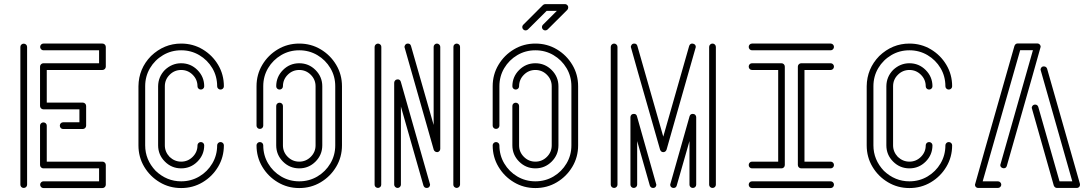

<svg xmlns="http://www.w3.org/2000/svg" viewBox="-20 -928 5385 948"><path d="M97.2 0Q90.3 0 85.4 -4.6Q80.6 -9.3 80.6 -16.1V-696.3Q80.6 -703.1 85.4 -707.8Q90.3 -712.4 97.2 -712.4Q104 -712.4 108.9 -707.8Q113.8 -703.1 113.8 -696.3V-16.1Q113.8 -9.3 108.9 -4.6Q104 0 97.2 0ZM388.7 -291H291.5Q284.7 -291 280 -295.9Q275.4 -300.8 275.4 -307.6Q275.4 -314.5 280 -319.3Q284.7 -324.2 291.5 -324.2H372.1V-388.2H194.3Q187.5 -388.2 182.6 -393.1Q177.7 -397.9 177.7 -404.8V-599.1Q177.7 -606 182.6 -610.8Q187.5 -615.7 194.3 -615.7H469.2V-679.7H194.3Q187.5 -679.7 182.9 -684.8Q178.2 -689.9 178.2 -696.3Q178.2 -703.1 182.9 -708Q187.5 -712.9 194.3 -712.9H485.8Q492.7 -712.9 497.6 -708Q502.4 -703.1 502.4 -696.3V-599.1Q502.4 -592.3 497.6 -587.4Q492.7 -582.5 485.8 -582.5H210.9V-421.4H388.7Q395.5 -421.4 400.4 -416.5Q405.3 -411.6 405.3 -404.8V-307.6Q405.3 -300.8 400.4 -295.9Q395.5 -291 388.7 -291ZM485.8 0.5H194.3Q187.5 0.5 182.9 -4.4Q178.2 -9.3 178.2 -16.1Q178.2 -22.9 182.9 -27.8Q187.5 -32.7 194.3 -32.7H469.2V-96.7H194.3Q187.5 -96.7 182.6 -101.6Q177.7 -106.4 177.7 -113.3V-307.6Q177.7 -314.5 182.6 -319.1Q187.5 -323.7 194.3 -323.7Q201.2 -323.7 206.1 -319.1Q210.9 -314.5 210.9 -307.6V-129.9H485.8Q492.7 -129.9 497.6 -125Q502.4 -120.1 502.4 -113.3V-16.1Q502.4 -9.3 497.6 -4.4Q492.7 0.5 485.8 0.5Z M874.5 0.5Q816.4 0.5 768.6 -28.1Q720.7 -56.6 692.1 -104.5Q663.6 -152.3 663.6 -210.4V-502Q664.6 -588.9 725.6 -651.4Q790 -712.9 874.5 -712.9Q932.6 -712.9 980.5 -684.3Q1028.3 -655.8 1056.9 -607.9Q1085.4 -560.1 1085.4 -502Q1085.4 -495.1 1080.6 -490.5Q1075.7 -485.8 1068.8 -485.8Q1062 -485.8 1057.1 -490.5Q1052.2 -495.1 1052.2 -502Q1052.2 -551.3 1028.3 -591.6Q1004.4 -631.8 963.9 -655.8Q923.3 -679.7 874.5 -679.7Q825.7 -679.7 785.2 -655.8Q744.6 -631.8 720.7 -591.6Q696.8 -551.3 696.8 -502V-210.4Q696.8 -139.2 748.5 -84.5Q803.2 -32.7 874.5 -32.7Q923.3 -32.7 963.9 -56.6Q1004.4 -80.6 1028.3 -121.1Q1052.2 -161.6 1052.2 -210.4Q1052.2 -217.3 1057.1 -221.9Q1062 -226.6 1068.8 -226.6Q1075.7 -226.6 1080.6 -221.9Q1085.4 -217.3 1085.4 -210.4Q1085.4 -152.3 1056.9 -104.5Q1028.3 -56.6 980.5 -28.1Q932.6 0.5 874.5 0.5ZM874.5 -96.7Q827.6 -96.7 794.2 -130.1Q760.7 -163.6 760.7 -210.4V-502Q761.2 -548.8 793.9 -582.5Q829.1 -615.7 874.5 -615.7Q921.4 -615.7 954.8 -582.3Q988.3 -548.8 988.3 -502Q988.3 -495.1 983.4 -490.5Q978.5 -485.8 971.7 -485.8Q964.8 -485.8 960 -490.5Q955.1 -495.1 955.1 -502Q955.1 -535.2 931.4 -558.8Q907.7 -582.5 874.5 -582.5Q841.3 -582.5 817.6 -558.8Q793.9 -535.2 793.9 -502V-210.4Q793.9 -178.2 817.4 -153.3Q842.3 -129.9 874.5 -129.9Q907.7 -129.9 931.4 -153.6Q955.1 -177.2 955.1 -210.4Q955.1 -217.3 960 -221.9Q964.8 -226.6 971.7 -226.6Q978.5 -226.6 983.4 -221.9Q988.3 -217.3 988.3 -210.4Q988.3 -163.6 954.8 -130.1Q921.4 -96.7 874.5 -96.7Z M1457.5 0.5Q1399.4 0.5 1351.6 -28.1Q1303.7 -56.6 1275.1 -104.5Q1246.6 -152.3 1246.6 -210.4Q1246.6 -217.3 1251.5 -221.9Q1256.3 -226.6 1263.2 -226.6Q1270 -226.6 1274.9 -221.9Q1279.8 -217.3 1279.8 -210.4Q1279.8 -161.6 1303.7 -121.1Q1327.6 -80.6 1368.2 -56.6Q1408.7 -32.7 1457.5 -32.7Q1506.3 -32.7 1546.9 -56.6Q1587.4 -80.6 1611.3 -121.1Q1635.3 -161.6 1635.3 -210.4V-502Q1635.3 -551.3 1611.3 -591.6Q1587.4 -631.8 1546.9 -655.8Q1506.3 -679.7 1457.5 -679.7Q1408.7 -679.7 1368.2 -655.8Q1327.6 -631.8 1303.7 -591.6Q1279.8 -551.3 1279.8 -502V-307.6Q1279.8 -300.8 1274.9 -296.1Q1270 -291.5 1263.2 -291.5Q1256.3 -291.5 1251.5 -296.1Q1246.6 -300.8 1246.6 -307.6V-502Q1246.6 -560.1 1275.1 -607.9Q1303.7 -655.8 1351.6 -684.3Q1399.4 -712.9 1457.5 -712.9Q1515.6 -712.9 1563.5 -684.3Q1611.3 -655.8 1639.9 -607.9Q1668.5 -560.1 1668.5 -502V-210.4Q1668.5 -152.3 1639.9 -104.5Q1611.3 -56.6 1563.5 -28.1Q1515.6 0.5 1457.5 0.5ZM1457.5 -96.7Q1410.6 -96.7 1377.2 -130.1Q1343.8 -163.6 1343.8 -210.4V-404.8Q1343.8 -411.6 1348.6 -416.3Q1353.5 -420.9 1360.4 -420.9Q1367.2 -420.9 1372.1 -416.3Q1377 -411.6 1377 -404.8V-210.4Q1377 -177.2 1400.6 -153.6Q1424.3 -129.9 1457.5 -129.9Q1490.7 -129.9 1514.4 -153.6Q1538.1 -177.2 1538.1 -210.4V-502Q1538.1 -535.2 1514.4 -558.8Q1490.7 -582.5 1457.5 -582.5Q1424.3 -582.5 1400.6 -558.8Q1377 -535.2 1377 -502Q1377 -495.1 1372.1 -490.5Q1367.2 -485.8 1360.4 -485.8Q1353.5 -485.8 1348.6 -490.5Q1343.8 -495.1 1343.8 -502Q1343.8 -548.8 1377.2 -582.3Q1410.6 -615.7 1457.5 -615.7Q1504.4 -615.7 1537.8 -582.3Q1571.3 -548.8 1571.3 -502V-210.4Q1571.3 -163.6 1537.8 -130.1Q1504.4 -96.7 1457.5 -96.7Z M2086.4 0Q2075.2 0 2070.8 -11.7L1959.5 -401.9V-16.1Q1959.5 -9.8 1954.6 -4.9Q1949.7 0 1942.9 0Q1936.5 0 1931.4 -4.9Q1926.3 -9.8 1926.3 -16.1V-519.5Q1926.3 -525.9 1931.2 -531Q1936 -536.1 1943.8 -536.1Q1955.1 -536.1 1959 -524.4Q2103.5 -19.5 2103.5 -17.1Q2103.5 -12.2 2101.1 -7.8Q2096.7 0 2086.4 0ZM2234.9 0Q2228 -0.5 2223.1 -4.9Q2218.3 -9.3 2218.3 -16.1L2218.8 -696.8Q2218.8 -703.6 2223.4 -708Q2228 -712.4 2234.9 -712.9Q2242.2 -712.4 2246.8 -708Q2251.5 -703.6 2251.5 -696.8V-16.1Q2251 -9.3 2246.3 -4.9Q2241.7 -0.5 2234.9 0ZM1846.2 0Q1838.9 -0.5 1834.2 -4.9Q1829.6 -9.3 1829.6 -16.1V-696.8Q1830.1 -703.6 1834.7 -708Q1839.4 -712.4 1846.2 -712.9Q1853 -712.4 1857.9 -708Q1862.8 -703.6 1862.8 -696.8L1862.3 -16.1Q1862.3 -9.3 1857.7 -4.9Q1853 -0.5 1846.2 0ZM2139.6 -176.8Q2126.5 -176.8 2121.6 -188.5Q1977.1 -693.4 1977.1 -695.8Q1977.1 -700.7 1980 -705.1Q1984.4 -712.9 1993.7 -712.9Q2005.9 -712.9 2009.3 -701.2L2121.1 -311V-696.8Q2121.1 -703.1 2126 -708Q2130.9 -712.9 2137.2 -712.9Q2144 -712.9 2148.9 -708Q2153.8 -703.1 2153.8 -696.8V-193.4Q2153.8 -187 2149.9 -182.4Q2146 -177.7 2139.6 -176.8Z M2623.5 0.5Q2565.4 0.5 2517.6 -28.1Q2469.7 -56.6 2441.2 -104.5Q2412.6 -152.3 2412.6 -210.4Q2412.6 -217.3 2417.5 -221.9Q2422.4 -226.6 2429.2 -226.6Q2436 -226.6 2440.9 -221.9Q2445.8 -217.3 2445.8 -210.4Q2445.8 -161.6 2469.7 -121.1Q2493.7 -80.6 2534.2 -56.6Q2574.7 -32.7 2623.5 -32.7Q2672.4 -32.7 2712.9 -56.6Q2753.4 -80.6 2777.3 -121.1Q2801.3 -161.6 2801.3 -210.4V-502Q2801.3 -551.3 2777.3 -591.6Q2753.4 -631.8 2712.9 -655.8Q2672.4 -679.7 2623.5 -679.7Q2574.7 -679.7 2534.2 -655.8Q2493.7 -631.8 2469.7 -591.6Q2445.8 -551.3 2445.8 -502V-307.6Q2445.8 -300.8 2440.9 -296.1Q2436 -291.5 2429.2 -291.5Q2422.4 -291.5 2417.5 -296.1Q2412.6 -300.8 2412.6 -307.6V-502Q2412.6 -560.1 2441.2 -607.9Q2469.7 -655.8 2517.6 -684.3Q2565.4 -712.9 2623.5 -712.9Q2681.6 -712.9 2729.5 -684.3Q2777.3 -655.8 2805.9 -607.9Q2834.5 -560.1 2834.5 -502V-210.4Q2834.5 -152.3 2805.9 -104.5Q2777.3 -56.6 2729.5 -28.1Q2681.6 0.5 2623.5 0.5ZM2623.5 -96.7Q2576.7 -96.7 2543.2 -130.1Q2509.8 -163.6 2509.8 -210.4V-404.8Q2509.8 -411.6 2514.6 -416.3Q2519.5 -420.9 2526.4 -420.9Q2533.2 -420.9 2538.1 -416.3Q2543 -411.6 2543 -404.8V-210.4Q2543 -177.2 2566.7 -153.6Q2590.3 -129.9 2623.5 -129.9Q2656.7 -129.9 2680.4 -153.6Q2704.1 -177.2 2704.1 -210.4V-502Q2704.1 -535.2 2680.4 -558.8Q2656.7 -582.5 2623.5 -582.5Q2590.3 -582.5 2566.7 -558.8Q2543 -535.2 2543 -502Q2543 -495.1 2538.1 -490.5Q2533.2 -485.8 2526.4 -485.8Q2519.5 -485.8 2514.6 -490.5Q2509.8 -495.1 2509.8 -502Q2509.8 -548.8 2543.2 -582.3Q2576.7 -615.7 2623.5 -615.7Q2670.4 -615.7 2703.9 -582.3Q2737.3 -548.8 2737.3 -502V-210.4Q2737.3 -163.6 2703.9 -130.1Q2670.4 -96.7 2623.5 -96.7ZM2574.7 -777.8Q2568.4 -777.8 2563.5 -782.7Q2558.6 -787.6 2558.6 -794.4Q2558.6 -800.8 2563.5 -805.7L2660.6 -902.8Q2665.5 -907.7 2672.4 -907.7H2769.5Q2779.3 -907.7 2784.7 -897.5Q2785.6 -894 2785.6 -891.1Q2785.6 -884.8 2781.2 -879.4L2683.6 -782.2Q2678.7 -777.8 2671.9 -777.8Q2665.5 -777.8 2660.6 -782.7Q2655.8 -787.6 2655.8 -794.4Q2655.8 -800.8 2660.6 -805.7L2729.5 -874.5H2679.2L2586.4 -782.2Q2581.5 -777.8 2574.7 -777.8Z M3012.2 0Q3005.4 0 3000.5 -4.6Q2995.6 -9.3 2995.6 -16.1V-696.3Q2995.6 -703.1 3000.5 -708Q3005.4 -712.9 3012.2 -712.9Q3018.6 -712.9 3023.7 -708Q3028.8 -703.1 3028.8 -696.3V-16.1Q3028.8 -9.3 3023.7 -4.6Q3018.6 0 3012.2 0ZM3204.6 0Q3192.9 0 3188.5 -11.7L3126 -231.4V-16.1Q3126 -9.3 3120.8 -4.6Q3115.7 0 3109.4 0Q3102.5 0 3097.7 -4.6Q3092.8 -9.3 3092.8 -16.1V-349.6Q3092.8 -356 3097.2 -360.8Q3101.6 -365.7 3109.9 -365.7Q3122.1 -365.7 3125 -354Q3220.7 -18.1 3220.7 -16.1Q3220.7 -12.2 3218.3 -7.3Q3213.9 0 3204.6 0ZM3400.9 0Q3394 0 3389.2 -4.6Q3384.3 -9.3 3384.3 -16.1V-231.4L3321.3 -11.7Q3317.9 0 3305.7 0Q3303.2 0 3301.3 -0.5Q3289.1 -3.9 3289.1 -16.6Q3289.1 -19 3384.8 -354Q3388.7 -365.7 3400.4 -365.7Q3408.2 -365.7 3412.8 -360.8Q3417.5 -356 3417.5 -349.6V-16.1Q3417.5 -9.3 3412.6 -4.6Q3407.7 0 3400.9 0ZM3254.9 -176.8Q3244.1 -176.8 3239.3 -188.5Q3094.7 -693.4 3094.7 -696.3Q3094.7 -700.7 3097.7 -705.1Q3101.6 -712.9 3111.8 -712.9Q3123.5 -712.9 3127 -701.2L3254.9 -253.4L3382.8 -701.2Q3387.2 -712.9 3397.9 -712.9Q3400.4 -712.9 3403.3 -711.9Q3415.5 -708.5 3415.5 -695.8Q3415.5 -693.4 3271 -188.5Q3266.1 -176.8 3254.9 -176.8ZM3498 0Q3491.2 0 3486.3 -4.6Q3481.4 -9.3 3481.4 -16.1V-696.3Q3481.4 -703.1 3486.3 -708Q3491.2 -712.9 3498 -712.9Q3504.9 -712.9 3509.8 -708Q3514.6 -703.1 3514.6 -696.3V-16.1Q3514.6 -9.3 3509.8 -4.6Q3504.9 0 3498 0Z M4081.5 -679.7H3692.9Q3686 -679.7 3681.4 -684.8Q3676.8 -689.9 3676.8 -696.3Q3676.8 -703.1 3681.4 -708Q3686 -712.9 3692.9 -712.9H4081.5Q4088.4 -712.9 4093 -708Q4097.7 -703.1 4097.7 -696.3Q4097.7 -689.9 4093 -684.8Q4088.4 -679.7 4081.5 -679.7ZM3838.4 -96.7H3692.9Q3686 -96.7 3681.4 -101.6Q3676.8 -106.4 3676.8 -113.3Q3676.8 -120.1 3681.4 -125Q3686 -129.9 3692.9 -129.9H3822.3V-582.5H3692.9Q3686 -582.5 3681.4 -587.4Q3676.8 -592.3 3676.8 -599.1Q3676.8 -606 3681.4 -610.8Q3686 -615.7 3692.9 -615.7H3838.4Q3845.7 -615.7 3850.3 -610.8Q3855 -606 3855 -599.1V-113.3Q3855 -106.4 3850.3 -101.6Q3845.7 -96.7 3838.4 -96.7ZM4081.5 0.5H3692.9Q3686 0.5 3681.4 -4.4Q3676.8 -9.3 3676.8 -16.1Q3676.8 -22.9 3681.4 -27.8Q3686 -32.7 3692.9 -32.7H4081.5Q4088.4 -32.7 4093 -27.8Q4097.7 -22.9 4097.7 -16.1Q4097.7 -9.3 4093 -4.4Q4088.4 0.5 4081.5 0.5ZM4081.5 -96.7H3936Q3929.2 -96.7 3924.3 -101.6Q3919.4 -106.4 3919.4 -113.3V-599.1Q3919.4 -606 3924.3 -610.8Q3929.2 -615.7 3936 -615.7H4081.5Q4088.4 -615.7 4093 -610.8Q4097.7 -606 4097.7 -599.1Q4097.7 -592.3 4093 -587.4Q4088.4 -582.5 4081.5 -582.5H3952.1V-129.9H4081.5Q4088.4 -129.9 4093 -125Q4097.7 -120.1 4097.7 -113.3Q4097.7 -106.4 4093 -101.6Q4088.4 -96.7 4081.5 -96.7Z M4470.2 0.5Q4412.1 0.5 4364.3 -28.1Q4316.4 -56.6 4287.8 -104.5Q4259.3 -152.3 4259.3 -210.4V-502Q4260.3 -588.9 4321.3 -651.4Q4385.7 -712.9 4470.2 -712.9Q4528.3 -712.9 4576.2 -684.3Q4624 -655.8 4652.6 -607.9Q4681.2 -560.1 4681.2 -502Q4681.2 -495.1 4676.3 -490.5Q4671.4 -485.8 4664.6 -485.8Q4657.7 -485.8 4652.8 -490.5Q4647.9 -495.1 4647.9 -502Q4647.9 -551.3 4624 -591.6Q4600.1 -631.8 4559.6 -655.8Q4519 -679.7 4470.2 -679.7Q4421.4 -679.7 4380.9 -655.8Q4340.3 -631.8 4316.4 -591.6Q4292.5 -551.3 4292.5 -502V-210.4Q4292.5 -139.2 4344.2 -84.5Q4398.9 -32.7 4470.2 -32.7Q4519 -32.7 4559.6 -56.6Q4600.1 -80.6 4624 -121.1Q4647.9 -161.6 4647.9 -210.4Q4647.9 -217.3 4652.8 -221.9Q4657.7 -226.6 4664.6 -226.6Q4671.4 -226.6 4676.3 -221.9Q4681.2 -217.3 4681.2 -210.4Q4681.2 -152.3 4652.6 -104.5Q4624 -56.6 4576.2 -28.1Q4528.3 0.5 4470.2 0.5ZM4470.2 -96.7Q4423.3 -96.7 4389.9 -130.1Q4356.4 -163.6 4356.4 -210.4V-502Q4356.9 -548.8 4389.6 -582.5Q4424.8 -615.7 4470.2 -615.7Q4517.1 -615.7 4550.5 -582.3Q4584 -548.8 4584 -502Q4584 -495.1 4579.1 -490.5Q4574.2 -485.8 4567.4 -485.8Q4560.5 -485.8 4555.7 -490.5Q4550.8 -495.1 4550.8 -502Q4550.8 -535.2 4527.1 -558.8Q4503.4 -582.5 4470.2 -582.5Q4437 -582.5 4413.3 -558.8Q4389.6 -535.2 4389.6 -502V-210.4Q4389.6 -178.2 4413.1 -153.3Q4438 -129.9 4470.2 -129.9Q4503.4 -129.9 4527.1 -153.6Q4550.8 -177.2 4550.8 -210.4Q4550.8 -217.3 4555.7 -221.9Q4560.5 -226.6 4567.4 -226.6Q4574.2 -226.6 4579.1 -221.9Q4584 -217.3 4584 -210.4Q4584 -163.6 4550.5 -130.1Q4517.1 -96.7 4470.2 -96.7Z M4907.2 0H4810.1Q4802.2 0 4796.9 -6.3Q4793.9 -11.2 4793.9 -16.1Q4793.9 -19 4988.8 -701.2Q4993.7 -713.4 5004.4 -713.4H5102.1Q5109.4 -713.4 5115.2 -706.5Q5118.2 -702.1 5118.2 -696.8Q5118.2 -693.8 4951.2 -108.9Q4947.8 -97.2 4936 -97.2Q4933.6 -97.2 4930.7 -98.1Q4918.9 -102.1 4918.9 -113.3Q4918.9 -115.7 5080.1 -680.2H5017.1L4832 -32.7H4907.2Q4914.1 -32.7 4918.9 -27.8Q4923.8 -22.9 4923.8 -16.1Q4923.8 -9.8 4918.9 -4.9Q4914.1 0 4907.2 0ZM5296.4 0H5199.2Q5188 0 5183.1 -11.7Q5074.2 -393.1 5074.2 -395.5Q5074.2 -399.4 5077.1 -404.3Q5082 -411.6 5091.3 -411.6Q5102.1 -411.6 5106.4 -400.4L5211.4 -32.7H5274.4Q5117.7 -581.5 5117.7 -584Q5117.7 -588.4 5120.6 -592.8Q5124.5 -600.1 5133.8 -600.1Q5145.5 -600.1 5149.9 -589.4L5312 -21L5312.5 -16.1Q5312.5 -11.2 5309.6 -6.3Q5304.2 0 5296.4 0Z"/></svg>

Font: Neon Sans
Style: Regular
Weight: 400
Designer: GGBot
Version: 0.80